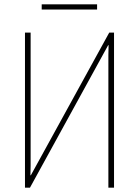

<svg xmlns="http://www.w3.org/2000/svg" viewBox="-20 -864 640 884"><path d="M95 0V-714H121V-141Q121 -116 121 -100Q121 -84 120 -57H122L483 -714H505V0H479V-561Q479 -592 479 -611Q479 -630 480 -656H478L118 0ZM172 -820V-844H427V-820Z"/></svg>

Font: Noto Sans Mono Thin
Style: Regular
Weight: 100
Designer: Monotype Design Team
Foundry: Monotype Imaging Inc.
Version: Version 2.014